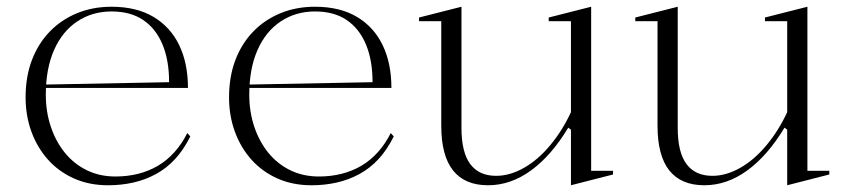

<svg xmlns="http://www.w3.org/2000/svg" viewBox="-20 -535 2516 570"><path d="M311 -515Q385 -515 435.5 -485Q486 -455 512 -401Q538 -347 538 -274H116V-284L482 -291Q482 -357 462 -404Q442 -451 404.5 -476Q367 -501 311 -501Q254 -501 209.5 -471.5Q165 -442 140.5 -386.5Q116 -331 116 -254Q116 -203 131 -158.5Q146 -114 173 -81Q200 -48 238 -29.5Q276 -11 323 -11Q358 -11 390 -19Q422 -27 449 -43Q476 -59 498 -83.5Q520 -108 536 -140L545 -130Q525 -90 499.5 -62.5Q474 -35 442.5 -18Q411 -1 375.5 7Q340 15 301 15Q245 15 200 -5Q155 -25 123 -60.5Q91 -96 73.5 -143.5Q56 -191 56 -246Q56 -307 74.5 -356Q93 -405 127 -440.5Q161 -476 208 -495.5Q255 -515 311 -515Z M915 -515Q989 -515 1039.5 -485Q1090 -455 1116 -401Q1142 -347 1142 -274H720V-284L1086 -291Q1086 -357 1066 -404Q1046 -451 1008.5 -476Q971 -501 915 -501Q858 -501 813.5 -471.5Q769 -442 744.5 -386.5Q720 -331 720 -254Q720 -203 735 -158.5Q750 -114 777 -81Q804 -48 842 -29.5Q880 -11 927 -11Q962 -11 994 -19Q1026 -27 1053 -43Q1080 -59 1102 -83.5Q1124 -108 1140 -140L1149 -130Q1129 -90 1103.5 -62.5Q1078 -35 1046.5 -18Q1015 -1 979.5 7Q944 15 905 15Q849 15 804 -5Q759 -25 727 -60.5Q695 -96 677.5 -143.5Q660 -191 660 -246Q660 -307 678.5 -356Q697 -405 731 -440.5Q765 -476 812 -495.5Q859 -515 915 -515Z M1429 15Q1360 15 1325 -29Q1290 -73 1290 -162V-472H1224V-483L1350 -515V-155Q1350 -83 1376 -48Q1402 -13 1453 -13Q1494 -13 1536 -37Q1578 -61 1614 -104.5Q1650 -148 1675 -202V-472H1609V-483L1735 -515V-28H1800V-17L1675 15V-150L1667 -156Q1617 -73 1556.5 -29Q1496 15 1429 15Z M2071 15Q2002 15 1967 -29Q1932 -73 1932 -162V-472H1866V-483L1992 -515V-155Q1992 -83 2018 -48Q2044 -13 2095 -13Q2136 -13 2178 -37Q2220 -61 2256 -104.5Q2292 -148 2317 -202V-472H2251V-483L2377 -515V-28H2442V-17L2317 15V-150L2309 -156Q2259 -73 2198.5 -29Q2138 15 2071 15Z"/></svg>

Font: Kalnia Light
Style: Regular
Weight: 300
Designer: Frida Medrano
Foundry: Frida Medrano
Version: Version 1.105